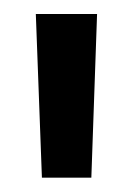

<svg xmlns="http://www.w3.org/2000/svg" viewBox="-20 -684 186 268"><path d="M107.5 -436H38.5L30 -664.5H115.5Z"/></svg>

Font: Anek Tamil Condensed Medium
Style: Regular
Weight: 500
Width: 3
Designer: Aadarsh Rajan (Tamil), Yesha Goshar (Latin)
Foundry: Ek Type
Version: Version 1.003